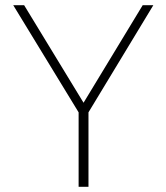

<svg xmlns="http://www.w3.org/2000/svg" viewBox="-20 -720 641 740"><path d="M530 -700H571L321 -287V0H283V-287L31 -700H73L302 -324Z"/></svg>

Font: Albert Sans ExtraLight
Style: Regular
Weight: 250
Designer: Andreas Rasmussen
Foundry: a.Foundry
Version: Version 1.025